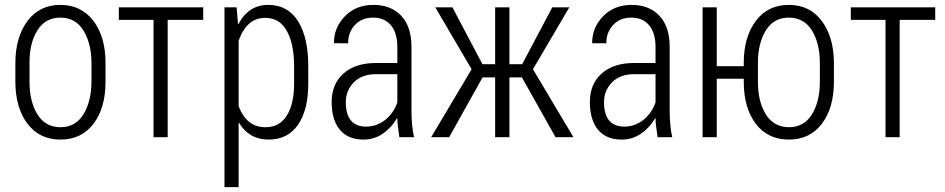

<svg xmlns="http://www.w3.org/2000/svg" viewBox="-20 -558 3846 781"><path d="M100.1 -225.1Q100.1 -144.5 132.3 -92.8Q164.1 -41 225.6 -40.5Q287.1 -40.5 319.3 -92.8Q351.6 -145 352.1 -225.1V-302.7Q351.6 -381.8 319.3 -434.1Q287.1 -486.3 225.6 -486.3Q164.1 -486.3 131.8 -434.1Q99.6 -381.8 100.1 -302.7ZM42.5 -302.7Q43 -407.2 91.8 -472.7Q140.6 -538.1 225.6 -538.1Q310.5 -538.1 360.4 -472.7Q409.2 -407.2 409.2 -302.7V-225.1Q409.2 -119.1 360.4 -54.7Q311.5 9.8 226.1 9.8Q140.6 9.8 91.8 -54.7Q43 -119.1 42.5 -225.1Z M806.6 -477.1H662.1V0H604.5V-477.1H463.4V-528.3H806.6Z M1176.3 -217.8V-290Q1176.3 -377.9 1147 -431.6Q1117.7 -485.4 1058.6 -485.4Q983.9 -485.4 950.7 -392.6V-126Q982.9 -40.5 1059.6 -40.5Q1117.7 -40.5 1147 -88.4Q1176.3 -136.2 1176.3 -217.8ZM1233.9 -290V-217.8Q1233.9 -111.3 1192.4 -50.8Q1150.9 9.8 1072.3 9.8Q993.7 9.8 952.1 -58.6L950.7 -58.1V203.1H893.1V-528.3H942.4L948.2 -459.5H949.7Q990.7 -538.1 1070.8 -538.1Q1150.9 -538.1 1192.4 -471.7Q1233.9 -405.3 1233.9 -290Z M1386.7 -142.6Q1386.7 -43 1469.7 -43Q1511.7 -43 1546.9 -70.3Q1581.1 -97.7 1596.2 -141.6V-256.3H1508.8Q1451.2 -255.9 1418.9 -222.7Q1386.7 -189.5 1386.7 -142.6ZM1458.5 9.8Q1395.5 9.8 1362.3 -30.3Q1329.1 -70.3 1329.1 -143.1Q1329.1 -215.8 1377 -258.8Q1424.8 -301.8 1510.3 -301.8H1596.2V-366.7Q1596.2 -423.8 1570.3 -455.1Q1544.4 -486.3 1498 -486.3Q1451.7 -486.3 1423.8 -456.5Q1396 -426.8 1396 -381.8L1338.4 -382.3Q1337.9 -445.3 1382.8 -491.7Q1427.7 -538.1 1499 -538.1Q1570.3 -538.1 1611.8 -494.1Q1653.8 -450.2 1653.8 -365.7V-106.4Q1653.8 -45.9 1664.1 0H1604.5Q1596.2 -53.7 1596.2 -76.7L1594.7 -77.1Q1572.8 -39.1 1537.6 -14.6Q1502.4 9.8 1458.5 9.8Z M2052.2 -243.2V0H1994.1V-243.2H1942.9L1807.1 0H1733.9L1898.4 -276.4L1750.5 -528.3H1820.3L1942.4 -296.9H1994.1V-528.3H2052.2V-296.9H2104L2226.6 -528.3H2295.9L2147.9 -276.4L2312.5 0H2239.7L2103 -243.2Z M2437 -142.6Q2437 -43 2520 -43Q2562 -43 2597.2 -70.3Q2631.3 -97.7 2646.5 -141.6V-256.3H2559.1Q2501.5 -255.9 2469.2 -222.7Q2437 -189.5 2437 -142.6ZM2508.8 9.8Q2445.8 9.8 2412.6 -30.3Q2379.4 -70.3 2379.4 -143.1Q2379.4 -215.8 2427.2 -258.8Q2475.1 -301.8 2560.5 -301.8H2646.5V-366.7Q2646.5 -423.8 2620.6 -455.1Q2594.7 -486.3 2548.3 -486.3Q2502 -486.3 2474.1 -456.5Q2446.3 -426.8 2446.3 -381.8L2388.7 -382.3Q2388.2 -445.3 2433.1 -491.7Q2478 -538.1 2549.3 -538.1Q2620.6 -538.1 2662.1 -494.1Q2704.1 -450.2 2704.1 -365.7V-106.4Q2704.1 -45.9 2714.4 0H2654.8Q2646.5 -53.7 2646.5 -76.7L2645 -77.1Q2623 -39.1 2587.9 -14.6Q2552.7 9.8 2508.8 9.8Z M3063 -225.1Q3063 -144.5 3095.2 -92.8Q3127.4 -41 3189 -40.5Q3250.5 -40.5 3282.7 -92.8Q3314.9 -145 3314.9 -225.1V-302.7Q3314.9 -381.8 3282.7 -434.1Q3250.5 -486.3 3188.5 -486.3Q3127.4 -486.3 3095.2 -434.1Q3063 -381.8 3063 -302.7ZM3005.4 -237.8H2895.5V0H2837.9V-528.3H2895.5V-288.6H3005.4V-302.7Q3005.4 -407.2 3054.2 -472.7Q3103 -538.1 3189 -538.1Q3273.9 -538.1 3322.8 -472.7Q3371.6 -407.2 3372.1 -302.7V-225.1Q3372.1 -119.1 3323.2 -54.7Q3274.4 9.8 3189 9.8Q3103 9.8 3054.2 -54.7Q3005.4 -119.1 3005.4 -225.1Z M3784.2 -477.1H3639.6V0H3582V-477.1H3440.9V-528.3H3784.2Z"/></svg>

Font: RobotoCondensed-Light
Style: Light
Weight: 300
Designer: Google
Version: Version 1.200311; 2013